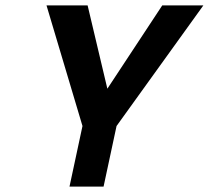

<svg xmlns="http://www.w3.org/2000/svg" viewBox="-20 -690 772 710"><path d="M152 -670 285 -224 237 0H363L411 -224L732 -670H580L377 -362L304 -670Z"/></svg>

Font: LT Wave Mono Bold
Style: Italic
Weight: 700
Designer: Daniel Lyons
Version: Version 2.5 (Glyphs App)